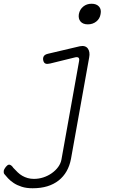

<svg xmlns="http://www.w3.org/2000/svg" viewBox="-54 -785 674 1025"><path d="M368 -458Q371 -473 364.5 -477.5Q358 -482 344 -478L214 -446Q198 -442 189 -445.5Q180 -449 177 -462Q174 -475 179.5 -484.5Q185 -494 202 -498L372 -538Q387 -541 397.5 -538Q408 -535 414.5 -526.5Q421 -518 423 -505.5Q425 -493 422 -478L325 63Q318 100 301.5 129Q285 158 259 178.5Q233 199 198.5 209.5Q164 220 120 220Q87 220 62 212Q37 204 19 192Q1 180 -11 167Q-23 154 -31 144Q-34 140 -34 135V127Q-33 122 -30 116.5Q-27 111 -23 106Q-19 101 -14.5 97.5Q-10 94 -5 94Q0 94 6 98.5Q12 103 17 111Q29 124 40.5 135Q52 146 65 153.5Q78 161 93.5 165.5Q109 170 127 170Q153 170 177.5 162Q202 154 222.5 139.5Q243 125 256.5 106.5Q270 88 274 67ZM415 -655Q389 -655 376 -670Q363 -685 367 -710Q372 -735 390.5 -750Q409 -765 435 -765Q461 -765 474.5 -750Q488 -735 483 -710Q479 -685 460 -670Q441 -655 415 -655Z"/></svg>

Font: Maple Mono NL Thin
Style: Italic
Weight: 250
Italic angle: -10°
Monospace: yes
Designer: subframe7536
Version: Version 7.000